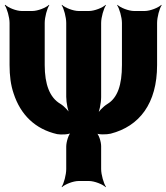

<svg xmlns="http://www.w3.org/2000/svg" viewBox="-21 -757 696 803"><path d="M402 -351V-661C402 -685 413 -722 422 -735L421 -737C409 -725 374 -711 351 -711H308C285 -711 250 -725 238 -737L237 -735C246 -722 256 -685 256 -661V-352C256 -327 264 -288 273 -272L277 -274C269 -290 248 -313 231 -323C187 -349 166 -404 166 -485V-661C166 -685 176 -722 185 -735L184 -737C172 -725 137 -711 114 -711H70C47 -711 13 -725 1 -737L-1 -735C8 -722 19 -685 19 -661V-485C19 -440 24 -401 36 -366C65 -277 126 -217 218 -196C234 -193 270 -194 280 -203L278 -206C266 -197 256 -163 256 -144V-50C256 -26 246 11 237 24L238 26C250 14 285 0 308 0H351C374 0 409 14 421 26L422 24C413 11 402 -26 402 -50V-146C402 -164 392 -197 380 -204L378 -201C388 -193 426 -194 442 -198C562 -229 636 -324 636 -485V-661C636 -685 646 -722 655 -735L654 -737C642 -725 607 -711 584 -711H540C517 -711 482 -725 470 -737L469 -735C478 -722 489 -685 489 -661V-485C489 -402 471 -348 428 -322C410 -311 389 -289 381 -272L385 -270C394 -287 402 -326 402 -351Z"/></svg>

Font: Asimov
Style: EdgeExtreme
Weight: 500
Designer: Google
Version: Version 2.000980: 2014